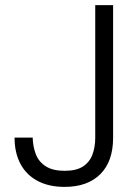

<svg xmlns="http://www.w3.org/2000/svg" viewBox="-20 -720 547 752"><path d="M233 12Q172 12 128 -11Q84 -34 60.5 -77.5Q37 -121 37 -181H108Q109 -145 120.5 -115.5Q132 -86 159.5 -68.5Q187 -51 233 -51Q279 -51 305 -68Q331 -85 342 -114.5Q353 -144 353 -180V-700H423V-180Q423 -88 373 -38Q323 12 233 12Z"/></svg>

Font: DM Sans 9pt Light
Style: Regular
Weight: 300
Version: Version 4.004;gftools[0.9.30]